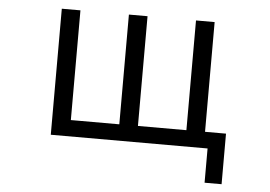

<svg xmlns="http://www.w3.org/2000/svg" viewBox="-50 -607 1155 821"><g transform="rotate(5 528.0 -197.0)"><path d="M929 147H856V0H183V-541H263V-70H471V-541H551V-70H759V-541H839V-70H929Z"/></g></svg>

Font: PlemolJP
Style: Regular
Weight: 400
Monospace: yes
Version: v2.0.4; ttfautohint (v1.8.4.7-5d5b-dirty) -l 6 -r 45 -G 200 